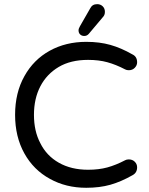

<svg xmlns="http://www.w3.org/2000/svg" viewBox="-20 -894 719 925"><path d="M358.4 -748Q358.4 -755.9 365.2 -767.6L415 -854.5Q424.8 -874 448.2 -874Q463.9 -874 474.6 -863.8Q485.4 -853.5 485.4 -836.9Q485.4 -821.3 475.6 -811.5L408.2 -731.4Q399.4 -720.7 385.7 -720.7Q374 -720.7 366.2 -728Q358.4 -735.4 358.4 -748ZM220.7 -32.2Q141.6 -75.2 97.2 -155.3Q52.7 -235.4 52.7 -340.8Q52.7 -447.3 97.7 -527.3Q141.6 -606.4 219.2 -649.4Q296.9 -692.4 395.5 -692.4Q460 -692.4 511.7 -677.7Q563.5 -663.1 618.2 -631.8Q640.6 -621.1 640.6 -593.8Q640.6 -579.1 629.4 -567.4Q618.2 -555.7 600.6 -555.7Q589.8 -555.7 583 -559.6Q538.1 -583 497.1 -594.2Q456.1 -605.5 404.3 -605.5Q320.3 -605.5 262.7 -571.3Q205.1 -537.1 174.3 -478Q143.6 -418.9 143.6 -340.8Q143.6 -262.7 173.8 -205.1Q204.1 -143.6 263.7 -109.9Q323.2 -76.2 404.3 -76.2Q456.1 -76.2 497.1 -87.4Q538.1 -98.6 583 -122.1Q589.8 -126 600.6 -126Q618.2 -126 629.4 -114.7Q640.6 -103.5 640.6 -87.9Q640.6 -61.5 618.2 -49.8Q563.5 -18.6 511.7 -3.9Q460 10.7 395.5 10.7Q297.9 10.7 220.7 -32.2Z"/></svg>

Font: KTXP_ComRound
Style: Medium
Weight: 500
Version: Version 1.01;May 16, 2022;FontCreator 13.0.0.2683 64-bit